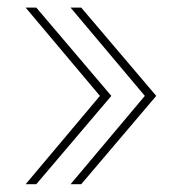

<svg xmlns="http://www.w3.org/2000/svg" viewBox="-20 -551 474 501"><path d="M46.9 -70.3 240.7 -300.8 46.9 -531.2H74.7L270.5 -300.8L74.7 -70.3ZM164.1 -70.3 357.9 -300.8 164.1 -531.2H191.9L387.7 -300.8L191.9 -70.3Z"/></svg>

Font: Inter 16pt Thin
Style: Regular
Weight: 250
Version: Version 4.001;git-66647c0bb